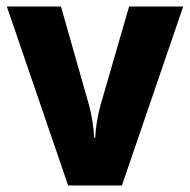

<svg xmlns="http://www.w3.org/2000/svg" viewBox="-20 -569 583 589"><path d="M189 0 1 -549H167L253 -247Q266 -198 269 -146H272Q274 -192 288 -245L376 -549H542L354 0Z"/></svg>

Font: Noto Sans Tamil SemiCondensed ExtraBold
Style: Regular
Weight: 800
Width: 4
Designer: Jelle Bosma - Monotype Design Team
Foundry: Monotype Imaging Inc.
Version: Version 2.004; ttfautohint (v1.8.4.7-5d5b)